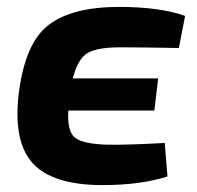

<svg xmlns="http://www.w3.org/2000/svg" viewBox="-20 -524 570 556"><path d="M516 -478 498 -385Q382 -387 329 -387Q261 -387 233 -370Q205 -353 191 -297H438L427 -204H178Q174 -144 197 -125.5Q220 -107 291 -105Q349 -104 457 -110L465 -13Q387 12 277 12Q134 12 76 -50Q18 -112 34 -251Q52 -399 120.5 -451.5Q189 -504 325 -504Q442 -504 516 -478Z"/></svg>

Font: Ezarion
Style: Bold Italic
Weight: 700
Italic angle: -8°
Designer: Natanael Gama
Version: Version 1.001;PS 001.001;hotconv 1.0.70;makeotf.lib2.5.58329